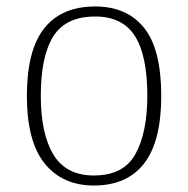

<svg xmlns="http://www.w3.org/2000/svg" viewBox="-20 -563 581 593"><path d="M270 10Q173 10 118 -58Q63 -126 63 -267Q63 -408 116.5 -475.5Q170 -543 274 -543Q372 -543 425 -477Q478 -411 478 -267Q478 -126 425 -58Q372 10 270 10ZM270 -21Q362 -21 398.5 -87.5Q435 -154 435 -267Q435 -392 396.5 -452Q358 -512 274 -512Q183 -512 144.5 -450.5Q106 -389 106 -267Q106 -150 145 -85.5Q184 -21 270 -21Z"/></svg>

Font: Noto Serif Malayalam ExtraLight
Style: Regular
Weight: 200
Designer: Indian type Foundry, Jelle Bosma, Monotype Design Team
Foundry: Monotype Imaging Inc.
Version: Version 2.104; ttfautohint (v1.8.4.7-5d5b)